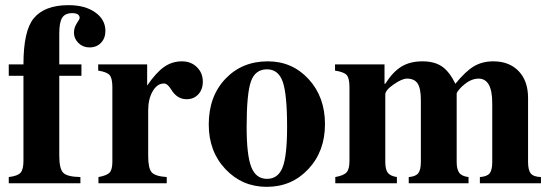

<svg xmlns="http://www.w3.org/2000/svg" viewBox="-20 -711 2138 745"><path d="M14 -461H71Q71 -592 111 -640Q153 -691 246 -691Q310 -691 349.5 -663Q389 -635 389 -591Q389 -563 372 -545Q355 -527 327 -527Q302 -527 284.5 -544Q267 -561 267 -584Q267 -604 278 -620.5Q289 -637 289 -641Q289 -660 260 -660Q233 -660 221.5 -642.5Q210 -625 210 -581V-461H296V-417H210V-107Q210 -57 225 -41Q240 -25 292 -24V0H14V-24Q48 -28 59.5 -40.5Q71 -53 71 -87V-417H14Z M551 -461V-379Q586 -430 617 -451.5Q648 -473 686 -473Q721 -473 744 -450.5Q767 -428 767 -394Q767 -364 749.5 -345Q732 -326 704 -326Q667 -326 644 -364Q630 -387 616 -387Q590 -387 572.5 -357Q555 -327 555 -283V-106Q555 -58 568.5 -42.5Q582 -27 627 -24V0H362V-24Q395 -30 405.5 -41.5Q416 -53 416 -84V-373Q416 -408 405 -420Q394 -432 361 -437V-461Z M1241 -229Q1241 -124 1176.5 -55Q1112 14 1015 14Q920 14 855 -54.5Q790 -123 790 -228Q790 -337 854.5 -405Q919 -473 1019 -473Q1114 -473 1177.5 -404Q1241 -335 1241 -229ZM1094 -218Q1094 -346 1077 -394Q1060 -442 1016 -442Q970 -442 953.5 -394.5Q937 -347 937 -218Q937 -109 955 -63Q973 -17 1016 -17Q1059 -17 1076.5 -61.5Q1094 -106 1094 -218Z M2079 0H1842V-24Q1870 -26 1880 -38.5Q1890 -51 1890 -83V-311Q1890 -406 1837 -406Q1808 -406 1779 -381Q1770 -374 1761 -363Q1752 -352 1752 -348V-83Q1752 -54 1762 -40.5Q1772 -27 1798 -24V0H1566V-24Q1593 -26 1603 -39Q1613 -52 1613 -83V-323Q1613 -368 1600.5 -387Q1588 -406 1559 -406Q1540 -406 1507.5 -383.5Q1475 -361 1475 -344V-83Q1475 -54 1484.5 -41Q1494 -28 1520 -24V0H1281V-24Q1314 -30 1325 -42.5Q1336 -55 1336 -86V-373Q1336 -408 1325 -420Q1314 -432 1280 -437V-461H1472V-386H1475Q1504 -432 1537.5 -452.5Q1571 -473 1619 -473Q1666 -473 1695 -453Q1724 -433 1747 -386Q1786 -434 1818.5 -453.5Q1851 -473 1894 -473Q1956 -473 1992.5 -435Q2029 -397 2029 -331V-83Q2029 -51 2039.5 -38Q2050 -25 2079 -24Z"/></svg>

Font: STIX MathJax Main
Style: Bold
Weight: 700
Designer: MicroPress Inc., with final additions and corrections provided by Coen Hoffman, Elsevier (retired)
Version: Version 1.1.1